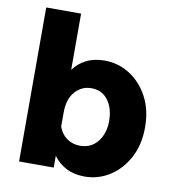

<svg xmlns="http://www.w3.org/2000/svg" viewBox="-82 -794 811 884"><g transform="rotate(10 323.5 -352.0)"><path d="M225 0H63V-720H226V-457Q249 -489 285.5 -507.5Q322 -526 371 -526Q435 -526 488.5 -492Q542 -458 574.5 -397.5Q607 -337 607 -255Q607 -174 574.5 -113Q542 -52 488.5 -18Q435 16 372 16Q322 16 285.5 -3Q249 -22 225 -55ZM226 -258V-192Q237 -159 264 -139.5Q291 -120 326 -120Q378 -120 408.5 -158.5Q439 -197 439 -255Q439 -314 411 -352Q383 -390 333 -390Q287 -390 256.5 -355Q226 -320 226 -258Z"/></g></svg>

Font: Wix Madefor Text ExtraBold
Style: Regular
Weight: 800
Designer: Dalton Maag Ltd
Foundry: Dalton Maag Ltd
Version: Version 3.100